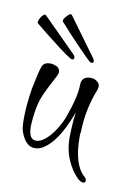

<svg xmlns="http://www.w3.org/2000/svg" viewBox="-61 -422 348 535"><g transform="rotate(10 113.0 -155.0)"><path d="M176 -260Q175 -260 173.5 -260.5Q172 -261 170 -263Q161 -271 142 -290.5Q123 -310 105 -329.5Q87 -349 80 -357Q77 -360 78 -364Q81 -371 89 -378.5Q97 -386 100 -381L179 -273Q183 -267 182 -265Q182 -258 176 -260ZM122 -260Q121 -260 119.5 -260Q118 -260 116 -262Q105 -268 83.5 -284.5Q62 -301 41 -317.5Q20 -334 12 -341Q9 -343 10 -347Q11 -355 18 -363.5Q25 -372 29 -368L123 -274Q128 -268 127 -266Q128 -259 122 -260ZM211 73Q206 73 198 67Q176 46 163.5 15Q151 -16 153 -57L154 -77Q154 -83 155 -93Q156 -103 158 -116Q138 -65 122 -42Q105 -18 90 -8Q77 2 62 2Q36 2 22 -37Q18 -48 18 -74Q18 -93 20 -114.5Q22 -136 26 -161Q31 -184 34.5 -200.5Q38 -217 42 -226Q47 -238 65 -238Q72 -238 84 -233Q92 -227 92 -218Q92 -214 89 -208L75 -181Q72 -175 68.5 -168.5Q65 -162 62 -155Q51 -132 46.5 -107Q42 -82 41 -56Q41 -19 62 -19Q79 -19 100 -42Q120 -65 133 -97Q156 -160 156 -193Q156 -218 182 -218Q193 -218 200 -212Q208 -207 208 -197L206 -188Q195 -161 188.5 -130Q182 -99 181 -64Q180 -61 180 -57V-50Q180 27 212 56Q218 60 218 67Q218 73 211 73Z"/></g></svg>

Font: Puppies Play
Style: Regular
Weight: 400
Designer: Robert E. Leuschke
Foundry: Robert E. Leuschke
Version: Version 1.010; ttfautohint (v1.8.3)